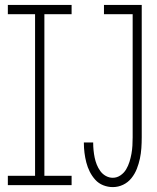

<svg xmlns="http://www.w3.org/2000/svg" viewBox="-20 -755 640 783"><path d="M12 0V-38H123V-697H12V-735H272V-697H161V-38H272V0ZM440 8Q420 8 401 0.5Q382 -7 368.5 -22Q355 -37 346 -55Q337 -73 332 -92.5Q327 -112 324.5 -132Q322 -152 322 -172Q322 -173 322 -173Q322 -173 322 -174H360Q360 -173 360 -173Q360 -173 360 -173Q360 -158 361.5 -142.5Q363 -127 366 -112.5Q369 -98 374.5 -84Q380 -70 389 -57.5Q398 -45 411.5 -37.5Q425 -30 440 -30Q457 -30 471.5 -40Q486 -50 494.5 -64.5Q503 -79 508 -95Q513 -111 516 -127.5Q519 -144 520 -161Q521 -178 521 -195V-697H404V-735H558V-195Q558 -173 556.5 -151Q555 -129 550.5 -108Q546 -87 538 -66.5Q530 -46 516 -28.5Q502 -11 482 -1.5Q462 8 440 8Z"/></svg>

Font: Iosevka Curly XLtEx
Style: Regular
Weight: 200
Width: 7
Monospace: yes
Designer: Belleve Invis
Foundry: Belleve Invis
Version: Version 11.1.0; ttfautohint (v1.8.3)